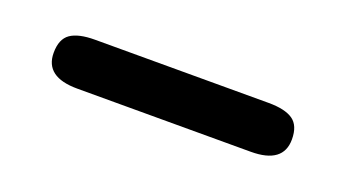

<svg xmlns="http://www.w3.org/2000/svg" viewBox="-25 -715 471 262"><g transform="rotate(20 210.5 -584.5)"><path d="M38 -584Q38 -604 49.5 -612Q61 -620 85 -620H337Q361 -620 372.5 -612Q384 -604 384 -584Q384 -549 337 -549H85Q38 -549 38 -584Z"/></g></svg>

Font: Kodchasan SemiBold
Style: Regular
Weight: 600
Version: Version 1.000; ttfautohint (v1.6)